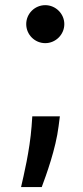

<svg xmlns="http://www.w3.org/2000/svg" viewBox="-20 -555 326 752"><path d="M209.5 -60.7 214.5 -99.4H106.5L103.7 -59.7C96.2 36.6 72.4 134.2 62.5 177.6H143.5C160.5 132.1 198.9 27 209.5 -60.7ZM82.7 -460.6C82.7 -419.4 116.1 -386 157.3 -386C197.8 -386 231.9 -419.4 231.9 -460.6C231.9 -501.4 197.8 -534.8 157.3 -534.8C116.1 -534.8 82.7 -501.4 82.7 -460.6Z"/></svg>

Font: Magic Ui Pro Semi Bold
Style: Regular
Weight: 600
Designer: Stefan Endress, Andreas Faust
Version: Version 1.000;FEAKit 1.0